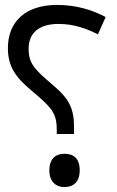

<svg xmlns="http://www.w3.org/2000/svg" viewBox="-20 -744 474 778"><path d="M210 -201H280V-228C280 -303 261 -343 196 -398C119 -463 96 -487 96 -547C96 -611 139 -647 217 -647C283 -647 331 -627 377 -605L408 -675C355 -703 291 -724 211 -724C84 -724 12 -657 12 -549C12 -459 58 -418 130 -358C197 -301 210 -275 210 -218ZM241 14C277 14 303 -6 303 -54C303 -103 277 -121 241 -121C208 -121 180 -103 180 -54C180 -6 208 14 241 14Z"/></svg>

Font: Noto Sans Arabic UI Cn
Style: Regular
Weight: 400
Width: 3
Designer: Monotype Design Team, Nadine Chahine and Nizar Qandah
Foundry: Monotype Imaging Inc.
Version: Version 2.010